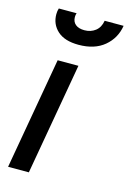

<svg xmlns="http://www.w3.org/2000/svg" viewBox="-110 -758 548 813"><g transform="rotate(15 164.0 -351.5)"><path d="M96 -490H187L101 0H10ZM40 -677Q40 -691 44 -703H122Q119 -696 119 -686Q119 -665 133 -653.5Q147 -642 172 -642Q200 -642 220 -657.5Q240 -673 245 -703H328Q319 -647 276.5 -611.5Q234 -576 164 -576Q103 -576 71.5 -604.5Q40 -633 40 -677Z"/></g></svg>

Font: Cabin
Style: Italic
Weight: 400
Italic angle: -7°
Designer: Pablo Impallari
Foundry: Pablo Impallari. http://www.impallari.com Igino Marini. http://www.ikern.com
Version: Version 2.200